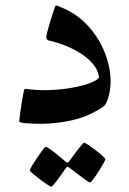

<svg xmlns="http://www.w3.org/2000/svg" viewBox="-20 -453 477 711"><path d="M389.6 -151.4Q389.6 -122.1 381.6 -93.8Q373.5 -65.4 362.8 -58.1Q308.1 -21.5 248.8 -8.1Q189.5 5.4 132.3 5.4Q101.1 5.4 76.2 3.4Q51.3 1.5 51.3 -3.9Q51.3 -5.9 53.5 -24.4Q55.7 -43 59.3 -66.2Q63 -89.4 66.4 -106.7Q69.8 -124 71.8 -124Q74.7 -124 96.2 -121.6Q117.7 -119.1 141.6 -119.1Q189 -119.1 232.2 -125.7Q275.4 -132.3 306.2 -142.8Q336.9 -153.3 346.7 -165.5Q343.3 -194.8 322.5 -218.3Q301.8 -241.7 272.5 -259Q243.2 -276.4 212.9 -287.6Q182.6 -298.8 159.7 -303.2Q151.4 -306.2 151.4 -315.4Q151.4 -320.8 156.2 -339.4Q161.1 -357.9 167.7 -379.4Q174.3 -400.9 179.7 -416.7Q185.1 -432.6 186.5 -432.6Q191.9 -432.6 196.8 -429.7Q260.3 -406.2 303.2 -360.1Q346.2 -314 367.9 -258.3Q389.6 -202.6 389.6 -151.4ZM370.1 136.2Q370.1 139.6 362.5 153.1Q355 166.5 344.7 182.6Q334.5 198.7 325.2 210.7Q315.9 222.7 313 222.7Q310.5 222.7 299.1 214.6Q287.6 206.5 273.4 195.8Q259.3 185.1 248.5 176.8Q237.8 168.5 236.8 168Q232.4 164.1 229.5 164.1Q227.5 164.1 224.1 168.9Q223.6 169.9 216.3 180.4Q209 190.9 199.2 204.3Q189.5 217.8 180.9 228Q172.4 238.3 169.4 238.3Q167 238.3 154.8 230.2Q142.6 222.2 127.7 210.9Q112.8 199.7 101.6 190.2Q90.3 180.7 90.3 178.2Q90.3 174.8 98.4 161.1Q106.4 147.5 117.4 131.1Q128.4 114.7 137.5 102.8Q146.5 90.8 148.4 90.8Q152.8 90.8 164.3 98.6Q175.8 106.4 188.7 116.9Q201.7 127.4 211.7 136Q221.7 144.5 222.2 145Q227.5 149.4 229.5 149.4Q232.9 149.4 237.3 143.1Q237.8 142.1 245.4 131.8Q252.9 121.6 262.7 108.4Q272.5 95.2 280.8 85.4Q289.1 75.7 291.5 75.7Q294.9 75.7 307.4 84Q319.8 92.3 334.5 103.5Q349.1 114.7 359.6 124.3Q370.1 133.8 370.1 136.2Z"/></svg>

Font: Scheherazade New SemiBold
Style: Regular
Weight: 600
Designer: SIL International
Foundry: SIL International
Version: Version 4.000